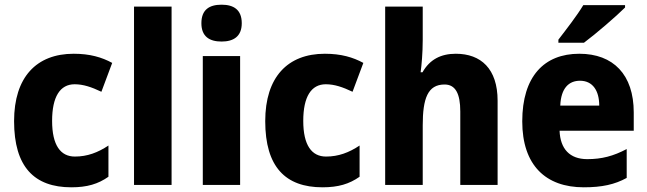

<svg xmlns="http://www.w3.org/2000/svg" viewBox="-20 -839 2758 818"><path d="M284 -41C351 -41 398 -55 442 -86V-219C397 -189 352 -172 299 -172C238 -172 202 -220 202 -324C202 -427 236 -480 298 -480C335 -480 370 -468 412 -448L458 -571C414 -595 363 -610 294 -610C135 -610 40 -510 40 -323C40 -128 126 -41 284 -41Z M711 -51V-811H551V-51Z M924 -819C872 -819 838 -798 838 -740C838 -683 873 -662 924 -662C974 -662 1010 -683 1010 -740C1010 -798 975 -819 924 -819ZM1003 -600H844V-51H1003Z M1354 -41C1421 -41 1468 -55 1512 -86V-219C1467 -189 1422 -172 1369 -172C1308 -172 1272 -220 1272 -324C1272 -427 1306 -480 1368 -480C1405 -480 1440 -468 1482 -448L1528 -571C1484 -595 1433 -610 1364 -610C1205 -610 1110 -510 1110 -323C1110 -128 1196 -41 1354 -41Z M1781 -669V-811H1621V-51H1781V-305C1781 -419 1802 -479 1874 -479C1920 -479 1941 -441 1941 -364V-51H2100V-410C2100 -546 2029 -610 1922 -610C1859 -610 1811 -586 1780 -531H1772C1776 -560 1781 -613 1781 -669Z M2643 -807V-817H2465C2438 -772 2392 -713 2359 -670V-657H2468C2519 -695 2606 -770 2643 -807ZM2448 -610C2298 -610 2205 -513 2205 -322C2205 -135 2305 -41 2467 -41C2545 -41 2599 -53 2650 -81V-204C2593 -174 2544 -161 2482 -161C2407 -161 2367 -205 2364 -282H2680V-360C2680 -521 2593 -610 2448 -610ZM2451 -495C2505 -495 2533 -453 2533 -389H2367C2370 -464 2404 -495 2451 -495Z"/></svg>

Font: Noto Sans Tamil UI SemiCondensed ExtraBold
Style: Regular
Weight: 800
Width: 4
Designer: Jelle Bosma - Monotype Design Team
Foundry: Monotype Imaging Inc.
Version: Version 2.004